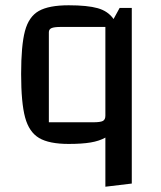

<svg xmlns="http://www.w3.org/2000/svg" viewBox="-20 -530 609 727"><path d="M479 -500V165L379 177V-9Q356 4 323 9.5Q290 15 240 15Q166 15 128 -7.5Q90 -30 75 -85.5Q60 -141 60 -250Q60 -358 74.5 -412.5Q89 -467 127 -488.5Q165 -510 240 -510Q311 -510 350 -499Q389 -488 410 -458L433 -500ZM379 -92V-428H211Q185 -428 175 -423.5Q165 -419 165 -408V-67H333Q360 -67 369.5 -72Q379 -77 379 -92Z"/></svg>

Font: Changa
Style: Regular
Weight: 400
Designer: Eduardo Rodriguez Tunni
Foundry: Eduardo Rodriguez Tunni
Version: Version 2.002; ttfautohint (v1.5.10-5e6f)